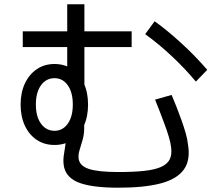

<svg xmlns="http://www.w3.org/2000/svg" viewBox="-20 -823 1040 894"><path d="M531 51Q414 51 353 29.5Q292 8 279 -42Q273 -68 276.5 -95.5Q280 -123 285.5 -155.5Q291 -188 291 -225V-238L372 -278V-225Q372 -197 364.5 -171.5Q357 -146 350.5 -124.5Q344 -103 346 -85Q350 -51 393.5 -36.5Q437 -22 531 -22Q604 -22 653 -27.5Q702 -33 730.5 -46Q759 -59 770 -80.5Q781 -102 777 -135Q775 -156 766.5 -184.5Q758 -213 746.5 -244Q735 -275 723.5 -305Q712 -335 702 -359L779 -381Q789 -358 801 -327.5Q813 -297 824.5 -265Q836 -233 844.5 -203.5Q853 -174 855 -152Q868 -78 836 -33.5Q804 11 728 31Q652 51 531 51ZM234 -148Q187 -148 151.5 -171.5Q116 -195 96 -237.5Q76 -280 76 -336Q76 -392 96 -434.5Q116 -477 151.5 -501Q187 -525 234 -525Q281 -525 316 -501Q351 -477 370.5 -434.5Q390 -392 390 -336Q390 -280 370.5 -237.5Q351 -195 316 -171.5Q281 -148 234 -148ZM234 -214Q272 -214 295.5 -247Q319 -280 319 -336Q319 -393 295.5 -426Q272 -459 234 -459Q195 -459 171 -426Q147 -393 147 -336Q147 -280 171 -247Q195 -214 234 -214ZM373 -405 293 -433V-803H373ZM86 -604V-677H593V-604ZM892 -443Q844 -501 782 -559.5Q720 -618 656 -664L700 -724Q755 -685 821 -625Q887 -565 945 -498Z"/></svg>

Font: Murecho Thin
Style: Regular
Weight: 400
Version: Version 1.010